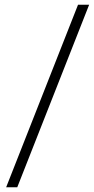

<svg xmlns="http://www.w3.org/2000/svg" viewBox="-20 -773 397 812"><path d="M6 19 310 -753H357L53 19Z"/></svg>

Font: Afta sans
Style: Regular
Weight: 400
Designer: par.qink
Foundry: Oriol Esparraguera Font
Version: Version 1.000